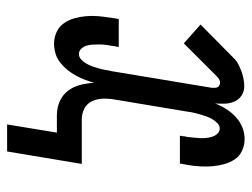

<svg xmlns="http://www.w3.org/2000/svg" viewBox="-104 -464 708 540"><g transform="rotate(90 250.0 -194.0)"><path d="M330 140 353 0H304Q283 0 265 -8Q247 -16 235.5 -31Q224 -46 219 -65Q214 -84 213 -105Q209 -91 204 -78Q199 -65 192 -52.5Q185 -40 176 -29Q167 -18 155.5 -9Q144 0 130 4Q116 8 103 8Q86 8 70.5 1Q55 -6 45.5 -19.5Q36 -33 31.5 -49Q27 -65 25.5 -82Q24 -99 25.5 -116.5Q27 -134 30 -152Q30 -153 30 -154.5Q30 -156 31 -157V-158Q31 -160 31.5 -162.5Q32 -165 32 -167Q33 -168 33 -170Q33 -172 33 -174H112Q112 -172 111.5 -170.5Q111 -169 111 -167Q110 -164 109.5 -160.5Q109 -157 109 -154Q107 -145 106 -136Q105 -127 105 -118Q105 -109 105.5 -100Q106 -91 108.5 -83Q111 -75 117 -68.5Q123 -62 132 -62Q141 -62 148 -69Q155 -76 159.5 -84Q164 -92 167 -100.5Q170 -109 172.5 -118Q175 -127 176.5 -135.5Q178 -144 180 -153L227 -436Q227 -440 227 -444Q227 -448 225.5 -451.5Q224 -455 220 -457Q216 -459 212 -459Q208 -459 203.5 -456.5Q199 -454 196 -451L102 -357L49 -404L144 -498Q152 -506 162 -511Q172 -516 182 -519.5Q192 -523 202.5 -525Q213 -527 223 -527Q237 -527 248.5 -519.5Q260 -512 265.5 -499.5Q271 -487 271.5 -473Q272 -459 271 -445Q277 -461 286.5 -476Q296 -491 309 -503Q322 -515 338 -521.5Q354 -528 371 -528Q388 -528 403.5 -521Q419 -514 428 -500.5Q437 -487 441.5 -471Q446 -455 447.5 -438Q449 -421 448 -403.5Q447 -386 444 -368Q444 -367 443.5 -365.5Q443 -364 443 -363V-362Q442 -360 442 -357.5Q442 -355 441 -353Q441 -352 440.5 -350Q440 -348 440 -346H362Q362 -348 362 -349.5Q362 -351 363 -353Q363 -356 363.5 -359.5Q364 -363 365 -366Q366 -375 367 -384Q368 -393 368.5 -402Q369 -411 368 -420Q367 -429 364.5 -437Q362 -445 356 -451.5Q350 -458 341 -458Q333 -458 326 -451Q319 -444 314.5 -436Q310 -428 307 -419.5Q304 -411 301.5 -402Q299 -393 297 -384.5Q295 -376 294 -367L260 -163Q257 -146 257.5 -129.5Q258 -113 264.5 -99Q271 -85 285 -77.5Q299 -70 316 -70H441L406 140Z"/></g></svg>

Font: Iosevka Gothic
Style: Italic
Weight: 400
Italic angle: -9°
Monospace: yes
Designer: Belleve Invis
Foundry: Belleve Invis
Version: Version 15.5.1; ttfautohint (v1.8.4)